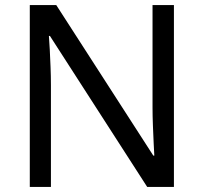

<svg xmlns="http://www.w3.org/2000/svg" viewBox="-20 -734 800 754"><path d="M663 0H558L176 -593H172Q174 -570 175.5 -538.5Q177 -507 178.5 -471.5Q180 -436 180 -399V0H97V-714H201L582 -123H586Q585 -139 583.5 -171Q582 -203 580.5 -241Q579 -279 579 -311V-714H663Z"/></svg>

Font: hexltelugu05
Style: Book
Weight: 400
Designer: Jelle Bosma - Monotype Design Team
Foundry: Monotype Imaging Inc.
Version: Version 2.003